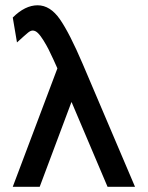

<svg xmlns="http://www.w3.org/2000/svg" viewBox="-20 -714 565 734"><path d="M28.8 0 199.2 -452.1V-453.1Q196.3 -460 184.6 -485.6Q172.9 -511.2 165.5 -525.6Q158.2 -540 146.5 -559.1Q134.8 -578.1 125 -587.6Q115.2 -597.2 105 -597.2Q97.2 -597.2 87.6 -589.6Q78.1 -582 44.9 -551.8L28.8 -647Q75.7 -693.8 123.8 -693.8Q171.9 -693.8 209 -640.4Q246.1 -586.9 295.9 -470.2L496.1 0H391.1L253.9 -323.2H252.9L131.8 0Z"/></svg>

Font: CMU Bright
Style: SemiBold
Weight: 600
Version: Version 0.7.0